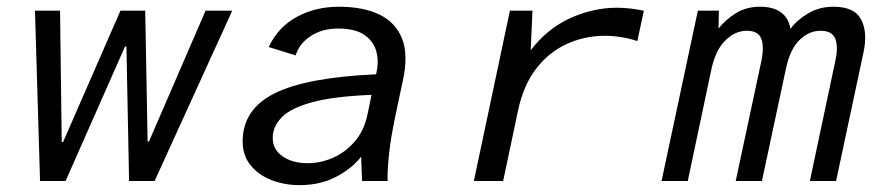

<svg xmlns="http://www.w3.org/2000/svg" viewBox="-20 -527 2568 559"><path d="M96.6 0 81.8 -496H154.8L159.7 -113.6H163.7L330.7 -496H402.8L409.7 -115H413.7L578.5 -496H656.2L430.1 0H355.8L348.1 -391.8H344.1L170.9 0Z M852.2 12Q808.5 12 770.8 -2.6Q733 -17.1 709.8 -45.6Q686.5 -74 686.5 -115.3Q686.5 -208.5 779 -255Q871.4 -301.5 1074.9 -310.7L1075.9 -315.4Q1083.6 -349.3 1075.4 -378.4Q1067.2 -407.4 1040.4 -425.7Q1013.7 -443.9 964.6 -443.9Q917.8 -443.9 884.7 -422.1Q851.6 -400.3 840.8 -365.7L762.3 -390.1Q789.9 -448.4 844.2 -477.9Q898.5 -507.4 966.8 -507.4Q1037.2 -507.4 1084.5 -484.7Q1131.7 -462 1150.5 -414.7Q1169.4 -367.3 1152.8 -292L1131.5 -191.5Q1117.7 -126.3 1112.7 -79.1Q1107.8 -31.9 1108.4 0H1034.2L1031.4 -70.7Q1004.4 -36.1 958.4 -12.1Q912.4 12 852.2 12ZM875.7 -51.9Q913.9 -51.9 949.9 -67.8Q985.8 -83.7 1012.9 -115.1Q1039.9 -146.5 1049.8 -193.3L1061.8 -250.9Q951.2 -246.4 888.3 -229.2Q825.5 -212 799.7 -184.9Q774 -157.8 774 -125.5Q774 -92 802.5 -72Q831.1 -51.9 875.7 -51.9Z M1359.6 0 1464.6 -496H1530.3L1525.1 -380.6Q1573.4 -443.9 1640.3 -474.2Q1707.1 -504.5 1776.4 -504.5Q1796.1 -504.5 1817.5 -501.9Q1838.9 -499.3 1854.5 -495.7L1835.6 -407.5Q1814.7 -414.6 1790 -418.7Q1765.4 -422.8 1741.7 -422.8Q1682 -422.8 1630.2 -399Q1578.3 -375.3 1541.4 -327.6Q1504.5 -279.9 1488.7 -207.3L1444.9 0Z M1906.1 0 2011.8 -496H2073L2072 -443.8Q2090.7 -468.4 2121.4 -487.9Q2152.1 -507.4 2192.6 -507.4Q2232.6 -507.4 2254.5 -490.5Q2276.5 -473.7 2281.3 -442.8Q2299.3 -467.8 2332.1 -487.6Q2364.9 -507.4 2406.6 -507.4Q2467.8 -507.4 2487.1 -470.4Q2506.5 -433.4 2494.2 -375.3L2414.2 0H2337.9L2411.9 -349.3Q2421.1 -390.3 2412 -413.9Q2402.9 -437.4 2368.7 -437.4Q2335 -437.4 2307.6 -410.3Q2280.2 -383.2 2268.6 -328.7L2198.3 0H2122L2196.8 -350Q2205.2 -390.8 2196.5 -414.1Q2187.7 -437.4 2154.2 -437.4Q2120.6 -437.4 2092.3 -409.8Q2064 -382.2 2051.7 -327.7L1982.4 0Z"/></svg>

Font: Atkinson Hyperlegible Mono ExtraLight
Style: Italic
Weight: 200
Italic angle: -12°
Monospace: yes
Designer: Elliott Scott, Megan Eiswerth, Linus Boman, Theodore Petrosky, Letters from Sweden
Foundry: Applied Design Works, Letters from Sweden
Version: Version 2.001